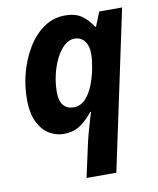

<svg xmlns="http://www.w3.org/2000/svg" viewBox="-88 -625 770 933"><g transform="rotate(-10 297.0 -158.0)"><path d="M263 240 299 75Q303 57 310 30.5Q317 4 325.5 -24Q334 -52 340 -73H336Q310 -39 276 -14.5Q242 10 191 10Q155 10 121.5 -9.5Q88 -29 66 -72.5Q44 -116 44 -188Q44 -255 62 -320Q80 -385 113 -438.5Q146 -492 192.5 -524Q239 -556 297 -556Q346 -556 377 -535Q408 -514 432 -476H436L464 -546H577L410 240ZM261 -109Q296 -109 320.5 -135.5Q345 -162 360 -201.5Q375 -241 382.5 -281.5Q390 -322 390 -351Q390 -390 372 -413.5Q354 -437 322 -437Q295 -437 271.5 -415.5Q248 -394 230.5 -359Q213 -324 203 -281Q193 -238 193 -195Q193 -152 211 -130.5Q229 -109 261 -109Z"/></g></svg>

Font: Noto IKEA Latin
Style: Bold Italic
Weight: 700
Italic angle: -12°
Designer: Monotype Design Team
Foundry: Monotype Imaging Inc.
Version: Version 1.0